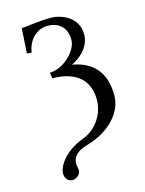

<svg xmlns="http://www.w3.org/2000/svg" viewBox="-120 -731 719 949"><g transform="rotate(-15 239.5 -256.5)"><path d="M132 145C150 145 174 128 174 105C174 99 169 84 169 71C169 36 193 11 246 -4C360 -37 439 -116 439 -207C439 -321 384 -388 276 -407C305 -420 373 -463 373 -537C373 -628 283 -658 236 -658C166 -658 111 -646 83 -646L75 -518L99 -516C108 -582 155 -624 209 -624C249 -624 305 -604 305 -527C305 -470 230 -397 160 -397L165 -367C261 -367 350 -328 350 -208C350 -137 305 -66 235 -40C133 -2 94 66 94 103C94 130 113 145 132 145Z"/></g></svg>

Font: Libertinus Math
Style: Regular
Weight: 400
Designer: Philipp H. Poll, Khaled Hosny
Foundry: Caleb Maclennan
Version: Version 7.050;RELEASE